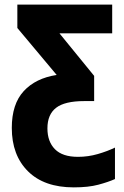

<svg xmlns="http://www.w3.org/2000/svg" viewBox="-20 -570 536 830"><path d="M299 240Q171 240 101 170.5Q31 101 31 -17Q31 -120 82.5 -176Q134 -232 225 -246L55 -449V-550H465V-426H237L387 -242V-133H344Q260 -133 222.5 -104Q185 -75 185 -15Q185 42 217.5 75Q250 108 317 108Q361 108 402.5 96Q444 84 477 68V204Q448 217 405 228.5Q362 240 299 240Z"/></svg>

Font: Noto Sans Condensed ExtraBold
Style: Regular
Weight: 800
Width: 3
Designer: Monotype Design Team
Foundry: Monotype Imaging Inc.
Version: Version 2.013; ttfautohint (v1.8.4.7-5d5b)